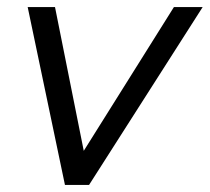

<svg xmlns="http://www.w3.org/2000/svg" viewBox="-20 -521 591 541"><path d="M163 0 58 -501H135L216 -96L470 -501H551L231 0Z"/></svg>

Font: Red Hat Display VF
Style: Italic
Weight: 300
Italic angle: -12°
Designer: Pentagram, MCKL
Foundry: Pentagram, MCKL
Version: Version 1.023